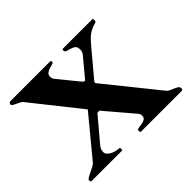

<svg xmlns="http://www.w3.org/2000/svg" viewBox="-108 -603 757 757"><g transform="rotate(-45 271.0 -224.5)"><path d="M239.7 -449.2Q242.7 -449.2 243.2 -445.8Q243.7 -442.4 243.7 -440.9Q243.2 -437 235.8 -435.3Q228.5 -433.6 219.7 -430.9Q210.9 -428.2 203.6 -422.9Q196.3 -417.5 196.3 -406.7Q196.3 -402.3 197.3 -397.9Q198.2 -393.6 200.7 -391.1L264.6 -312.5Q268.6 -308.1 272.7 -303Q276.9 -297.9 280.8 -297.9Q283.2 -297.9 287.1 -302.7L344.2 -371.1Q350.6 -378.4 353.5 -384Q356.4 -389.6 356.4 -398.9Q356.4 -413.6 348.6 -419.2Q340.8 -424.8 331.3 -427.5Q321.8 -430.2 314 -432.6Q306.2 -435.1 306.2 -443.4Q306.2 -445.3 306.9 -447.3Q307.6 -449.2 311.5 -449.2H474.1Q477.1 -449.2 477.5 -448Q478 -446.8 478 -440.9Q478 -439 477.5 -436Q477.1 -433.1 474.1 -431.6Q460 -427.7 449.7 -423.1Q439.5 -418.5 430.7 -412.1Q421.9 -405.8 413.8 -397.2Q405.8 -388.7 396 -377L306.6 -270.5Q305.2 -268.1 304.9 -266.8Q304.7 -265.6 304.7 -262.7L480.5 -44.4Q485.4 -38.1 493.9 -34.4Q502.4 -30.8 510.5 -27.3Q518.6 -23.9 524.4 -19.8Q530.3 -15.6 530.3 -8.8Q530.3 -4.4 529.3 -2.9Q528.3 -1.5 524.4 0H297.4Q293.5 0 293 -3.9Q292.5 -7.8 292.5 -9.3Q292.5 -15.6 300.5 -16.8Q308.6 -18.1 318.6 -19.5Q328.6 -21 336.7 -25.4Q344.7 -29.8 344.7 -43Q344.7 -49.8 340.6 -55.2Q336.4 -60.5 332.5 -64.9L248.5 -163.6Q244.6 -168.9 242.4 -171.9Q240.2 -174.8 233.4 -174.8Q227.5 -174.8 223.9 -169.7Q220.2 -164.6 216.3 -160.6L144.5 -75.2Q138.2 -67.9 136.2 -60.3Q134.3 -52.7 134.3 -48.3Q134.3 -39.6 140.9 -33Q147.5 -26.4 156.7 -22.2Q166 -18.1 175.3 -16.1Q184.6 -14.2 190.4 -14.2Q192.4 -14.2 193.1 -11.7Q193.8 -9.3 193.8 -6.8Q193.8 -4.4 193.1 -2.2Q192.4 0 190.4 0H23.9Q18.6 0 17.3 -2.2Q16.1 -4.4 16.1 -8.8Q16.1 -13.2 23.9 -18.1Q31.7 -22.9 41.7 -27.6Q51.8 -32.2 61.8 -37.4Q71.8 -42.5 76.2 -47.9L210.4 -210.4L51.3 -410.6Q47.4 -415 40.3 -418.7Q33.2 -422.4 25.9 -425.5Q18.6 -428.7 13.4 -432.1Q8.3 -435.5 8.3 -439.5Q9.3 -449.2 20 -449.2Z"/></g></svg>

Font: Cardo
Style: Bold
Weight: 700
Designer: David J. Perry
Foundry: David J. Perry
Version: Version 1.0011